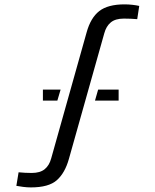

<svg xmlns="http://www.w3.org/2000/svg" viewBox="-20 -828 694 857"><path d="M118 8.5Q101 8.5 83.2 6.2Q65.5 4 53 1.5L63 -59Q75 -57.5 92 -56.8Q109 -56 121.5 -56Q159 -56 179.5 -72.8Q200 -89.5 208.5 -121L366.5 -683Q384.5 -748.5 423 -778.5Q461.5 -808.5 536 -808.5Q553.5 -808.5 571.2 -806.5Q589 -804.5 601.5 -801.5L592.5 -742.5Q564 -745 533 -745Q495 -745 474.5 -728Q454 -711 445.5 -679.5L287.5 -118.5Q270 -56 233.8 -23.8Q197.5 8.5 118 8.5ZM404 -379 418 -428H509.5V-379ZM171.5 -379V-428H250.5L236 -379Z"/></svg>

Font: Big Shoulders Stencil Text
Style: Regular
Weight: 400
Designer: Patric King
Foundry: XO Type Co
Version: Version 1.000